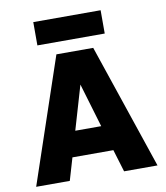

<svg xmlns="http://www.w3.org/2000/svg" viewBox="-90 -908 848 983"><g transform="rotate(-10 333.5 -416.5)"><path d="M149.9 -833H500V-711.9H149.9ZM648.9 0H475.1L439.9 -116.2H227.1L192.9 0H18.1L237.8 -649.9H429.2ZM332 -476.1 265.1 -248H399.9Z"/></g></svg>

Font: Overused Grotesk ExtraBold
Style: Regular
Weight: 800
Version: Version 0.002